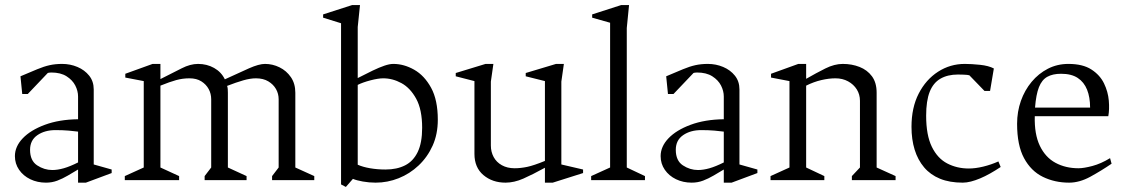

<svg xmlns="http://www.w3.org/2000/svg" viewBox="-20 -713 4470 760"><path d="M162 10Q128 10 100 -3.5Q72 -17 55.5 -41Q39 -65 39 -95Q39 -133 70 -165.5Q101 -198 157.5 -219Q214 -240 289 -241V-331Q289 -353 278 -374.5Q267 -396 243.5 -411Q220 -426 183 -426Q182 -426 176.5 -425.5Q171 -425 169 -424L90 -341H68L61 -411Q101 -428 127.5 -439Q154 -450 176.5 -455Q199 -460 226 -460Q258 -460 286.5 -448Q315 -436 333 -413.5Q351 -391 351 -359V-62L422 -42V-28L320 10H289V-42Q269 -30 248.5 -18Q228 -6 207 2Q186 10 162 10ZM187 -40Q208 -40 232.5 -47Q257 -54 289 -70V-192Q276 -194 252 -196Q228 -198 200 -198Q157 -198 128 -178Q99 -158 99 -120Q99 -77 127 -58.5Q155 -40 187 -40Z M474 0V-16L549 -50V-392L476 -406V-421L584 -460H615V-400Q665 -425 699 -442.5Q733 -460 764 -460Q799 -460 827.5 -444Q856 -428 870 -399Q926 -425 965.5 -442.5Q1005 -460 1029 -460Q1059 -460 1086.5 -446.5Q1114 -433 1131.5 -407.5Q1149 -382 1149 -346V-50L1224 -16V0H1057V-16L1083 -50V-320Q1083 -342 1072.5 -360.5Q1062 -379 1042 -391Q1022 -403 993 -403Q971 -403 943 -395Q915 -387 879 -373Q881 -367 881.5 -360.5Q882 -354 882 -346V-50L956 -16V0H790V-16L816 -50V-320Q816 -342 806 -360.5Q796 -379 777 -391Q758 -403 730 -403Q703 -403 677.5 -396Q652 -389 615 -374V-50L689 -16V0Z M1330 17V-621L1259 -643V-656L1374 -693H1405L1396 -606V-404Q1429 -421 1455 -433.5Q1481 -446 1501.5 -453Q1522 -460 1537 -460Q1579 -460 1619.5 -437Q1660 -414 1686.5 -365.5Q1713 -317 1713 -239Q1713 -182 1692.5 -136.5Q1672 -91 1637 -58Q1602 -25 1558 -7.5Q1514 10 1467 10Q1441 10 1416 5.5Q1391 1 1377 -5L1349 27ZM1396 -61Q1416 -52 1445 -47Q1474 -42 1506 -42Q1551 -42 1583.5 -58.5Q1616 -75 1633.5 -111.5Q1651 -148 1651 -207Q1651 -279 1627.5 -322Q1604 -365 1569 -384Q1534 -403 1497 -403Q1477 -403 1446.5 -395Q1416 -387 1396 -377Z M1981 10Q1929 10 1893.5 -20Q1858 -50 1858 -104V-392L1784 -411V-424L1902 -460H1933L1923 -390V-137Q1923 -112 1934 -91.5Q1945 -71 1966.5 -59Q1988 -47 2017 -47Q2041 -47 2067 -52.5Q2093 -58 2137 -76V-392L2061 -411V-424L2181 -460H2212L2202 -390V-62L2288 -42V-28L2168 10H2137V-49Q2088 -22 2051.5 -6Q2015 10 1981 10Z M2320 0V-16L2395 -50V-623L2324 -643V-656L2439 -693H2470L2461 -602V-50L2533 -16V0Z M2718 10Q2684 10 2656 -3.5Q2628 -17 2611.5 -41Q2595 -65 2595 -95Q2595 -133 2626 -165.5Q2657 -198 2713.5 -219Q2770 -240 2845 -241V-331Q2845 -353 2834 -374.5Q2823 -396 2799.5 -411Q2776 -426 2739 -426Q2738 -426 2732.5 -425.5Q2727 -425 2725 -424L2646 -341H2624L2617 -411Q2657 -428 2683.5 -439Q2710 -450 2732.5 -455Q2755 -460 2782 -460Q2814 -460 2842.5 -448Q2871 -436 2889 -413.5Q2907 -391 2907 -359V-62L2978 -42V-28L2876 10H2845V-42Q2825 -30 2804.5 -18Q2784 -6 2763 2Q2742 10 2718 10ZM2743 -40Q2764 -40 2788.5 -47Q2813 -54 2845 -70V-192Q2832 -194 2808 -196Q2784 -198 2756 -198Q2713 -198 2684 -178Q2655 -158 2655 -120Q2655 -77 2683 -58.5Q2711 -40 2743 -40Z M3030 0V-16L3105 -50V-392L3032 -406V-421L3140 -460H3171V-401Q3211 -424 3247 -442Q3283 -460 3316 -460Q3352 -460 3382.5 -448Q3413 -436 3431.5 -411Q3450 -386 3450 -346V-50L3525 -16V0H3352V-16L3384 -50V-314Q3384 -339 3371.5 -359Q3359 -379 3337 -391Q3315 -403 3287 -403Q3261 -403 3231 -396Q3201 -389 3171 -374V-50L3243 -16V0Z M3791 10Q3739 10 3701 -5.5Q3663 -21 3638 -50.5Q3613 -80 3600.5 -120.5Q3588 -161 3588 -211Q3588 -287 3616.5 -342.5Q3645 -398 3693 -429Q3741 -460 3799 -460Q3825 -460 3859 -456.5Q3893 -453 3914 -442L3899 -353H3877L3817 -415Q3810 -417 3794 -417.5Q3778 -418 3772 -418Q3731 -418 3702.5 -401.5Q3674 -385 3660 -349.5Q3646 -314 3646 -255Q3646 -178 3668.5 -132Q3691 -86 3729.5 -66Q3768 -46 3815 -46Q3841 -46 3872 -53.5Q3903 -61 3932 -74L3941 -52Q3920 -38 3899.5 -26.5Q3879 -15 3860 -7Q3841 1 3823.5 5.5Q3806 10 3791 10Z M4212 10Q4155 10 4108 -13Q4061 -36 4033.5 -87Q4006 -138 4006 -223Q4006 -271 4021 -313.5Q4036 -356 4063.5 -389Q4091 -422 4128 -441Q4165 -460 4209 -460Q4266 -460 4300 -438Q4334 -416 4350 -383Q4366 -350 4369 -315Q4372 -280 4367 -253H4076Q4074 -182 4096 -136Q4118 -90 4158 -68.5Q4198 -47 4249 -47Q4270 -47 4304 -56Q4338 -65 4374 -87L4380 -65Q4339 -37 4296 -13.5Q4253 10 4212 10ZM4077 -287H4295Q4295 -328 4283 -358Q4271 -388 4246 -404.5Q4221 -421 4180 -421Q4147 -421 4125.5 -409Q4104 -397 4092.5 -368Q4081 -339 4077 -287Z"/></svg>

Font: Ancizar Serif Light
Style: Regular
Weight: 300
Designer: Cesar Puertas, Viviana Monsalve, Julian Moncada, Julian Prieto, Jose Castro, Felipe Aragon, Mariel Hernandez, Sara Alarc
Version: Version 8.100